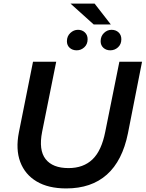

<svg xmlns="http://www.w3.org/2000/svg" viewBox="-20 -1046 816 1076"><path d="M351 10Q251 10 185.5 -29Q120 -68 93.5 -138.5Q67 -209 86 -305L165 -700H295L216 -307Q196 -205 235.5 -154.5Q275 -104 364 -104Q447 -104 498 -152.5Q549 -201 570 -308L649 -700H776L697 -299Q666 -145 579 -67.5Q492 10 351 10ZM598 -764Q575 -764 559.5 -778Q544 -792 544 -815Q544 -843 562.5 -861Q581 -879 605 -879Q629 -879 644.5 -864.5Q660 -850 660 -826Q660 -798 641.5 -781Q623 -764 598 -764ZM410 -764Q386 -764 370.5 -778Q355 -792 355 -815Q355 -843 374 -861Q393 -879 417 -879Q440 -879 455.5 -864.5Q471 -850 471 -826Q471 -798 452.5 -781Q434 -764 410 -764ZM505 -909 375 -1026H510L601 -909Z"/></svg>

Font: Montserrat Thin SemiBold
Style: Italic
Weight: 600
Italic angle: -11.3°
Version: Version 9.000